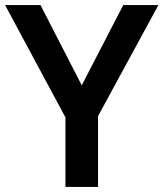

<svg xmlns="http://www.w3.org/2000/svg" viewBox="-20 -734 642 754"><path d="M301 -399 464 -714H602L365 -278V0H237V-273L0 -714H139Z"/></svg>

Font: Noto Sans Tamil SemiBold
Style: Regular
Weight: 600
Designer: Jelle Bosma - Monotype Design Team
Foundry: Monotype Imaging Inc.
Version: Version 2.004; ttfautohint (v1.8.4.7-5d5b)